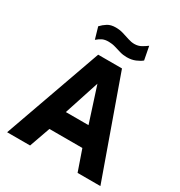

<svg xmlns="http://www.w3.org/2000/svg" viewBox="-212 -1084 1158 1232"><g transform="rotate(30 367.0 -468.0)"><path d="M21.5 0 278.5 -723H455L712.5 0H543.5L490 -154H246L191.5 0ZM283 -300.5H451L367.5 -559.5ZM552.5 -838Q536 -824 508 -812.2Q480 -800.5 445.5 -800.5Q417 -800.5 392.8 -807.8Q368.5 -815 345 -822Q321.5 -829 294.5 -829Q269.5 -829 251.8 -821.2Q234 -813.5 212.5 -795L187.5 -881Q206.5 -901.5 230 -916.2Q253.5 -931 290 -931Q319.5 -931 346 -923Q372.5 -915 397.2 -906.8Q422 -898.5 444.5 -898.5Q472.5 -898.5 495 -911.2Q517.5 -924 533.5 -936.5Z"/></g></svg>

Font: Public Sans Thin ExtraBold
Style: Regular
Weight: 800
Version: Version 1.007